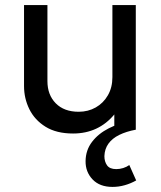

<svg xmlns="http://www.w3.org/2000/svg" viewBox="-20 -510 634 755"><path d="M422.5 225Q372 225 344 195.5Q316 166 316.5 123.5Q317 80.5 341.8 48Q366.5 15.5 407.8 -5.5Q449 -26.5 499 -35L514 0Q476.5 7 449 20.5Q421.5 34 406.5 54.8Q391.5 75.5 390.5 104Q390.5 125.5 401 140.2Q411.5 155 437 155Q451 155 464.5 150.8Q478 146.5 488.5 139L515.5 199.5Q494.5 211.5 470.8 218.2Q447 225 422.5 225ZM267.5 15Q202 15 159.2 -11.5Q116.5 -38 95.5 -80.5Q74.5 -123 74.5 -171.5V-490H166.5V-191Q166.5 -137 199.2 -103.8Q232 -70.5 289.5 -70.5Q326.5 -70.5 356.5 -87.5Q386.5 -104.5 404.2 -135.2Q422 -166 422 -206.5V-490H514V0H429.5V-60Q399 -23 358.2 -4Q317.5 15 267.5 15Z"/></svg>

Font: Geologica Cursive Light
Style: Regular
Weight: 300
Designer: Sindre Bremnes, Frode Helland
Foundry: Monokrom Skriftforlag AS
Version: Version 1.010;gftools[0.9.28]